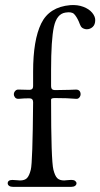

<svg xmlns="http://www.w3.org/2000/svg" viewBox="-20 -729 391 748"><path d="M28 -28Q37 -28 44.5 -27Q52 -26 58 -26Q76 -26 85 -35Q94 -44 100 -68Q107 -95 109 -331Q109 -346 94 -346Q73 -346 53 -344H51Q43 -344 38.5 -349.5Q34 -355 34 -362Q34 -369 39.5 -375Q45 -381 54 -380L94 -379Q109 -379 109 -393V-450Q109 -573 140.5 -637.5Q172 -702 254 -709Q282 -711 304.5 -702.5Q327 -694 339 -679.5Q351 -665 351 -651Q351 -633 341 -624Q331 -615 318 -615Q311 -615 305 -618Q298 -621 294.5 -627.5Q291 -634 287 -645Q278 -665 268.5 -674.5Q259 -684 235 -680Q201 -675 190 -624.5Q179 -574 179 -456V-393Q179 -378 194 -378L250 -379Q261 -380 276 -380Q285 -380 289.5 -375Q294 -370 294 -362Q294 -355 289 -349Q284 -343 276 -344Q244 -347 194 -347Q179 -347 179 -341Q179 -104 188 -68Q194 -44 203 -35Q212 -26 230 -26Q235 -26 241 -27Q247 -28 255 -28H260Q268 -28 273 -24Q278 -20 278 -15Q278 -9 272.5 -5Q267 -1 257 -1H31Q21 -1 15.5 -5Q10 -9 10 -15Q10 -21 14.5 -24.5Q19 -28 28 -28Z"/></svg>

Font: Hina Mincho
Style: Regular
Weight: 400
Designer: satsuyako
Foundry: satsuyako
Version: Version 1.100